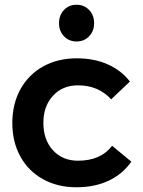

<svg xmlns="http://www.w3.org/2000/svg" viewBox="-20 -785 604 810"><path d="M309 -425Q244 -425 203.5 -381Q163 -337 163 -267Q163 -195 203.5 -151Q244 -107 309 -107Q405 -107 453 -170L534 -103Q498 -51 439 -23Q380 5 302 5Q223 5 161.5 -29Q100 -63 66 -124.5Q32 -186 32 -266Q32 -347 66.5 -409Q101 -471 162.5 -505Q224 -539 304 -539Q377 -539 434.5 -513.5Q492 -488 528 -441L449 -366Q395 -425 309 -425ZM377 -687Q377 -654 356 -632Q335 -610 303 -610Q271 -610 250 -632Q229 -654 229 -687Q229 -721 250 -743Q271 -765 303 -765Q335 -765 356 -743Q377 -721 377 -687Z"/></svg>

Font: Montserrat Medium
Style: Regular
Weight: 500
Designer: Julieta Ulanovsky
Foundry: Julieta Ulanovsky
Version: Version 6.001